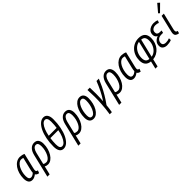

<svg xmlns="http://www.w3.org/2000/svg" viewBox="328 -2362 4122 4122"><g transform="rotate(-45 2389.5 -300.5)"><path d="M152 10Q91 10 63 -32Q35 -74 35 -147Q35 -227 55.5 -297Q76 -367 113.5 -420.5Q151 -474 200 -504Q249 -534 306 -534Q332 -534 366 -527Q400 -520 425 -507L344 -167Q339 -145 336 -128.5Q333 -112 333 -100Q333 -79 344 -69Q355 -59 379 -55L355 7Q293 -2 273 -41Q248 -20 216.5 -5Q185 10 152 10ZM173 -50Q196 -50 220 -63.5Q244 -77 264 -96Q265 -116 269 -139Q273 -162 279 -188L346 -464Q333 -470 318.5 -472.5Q304 -475 287 -475Q251 -475 218.5 -448.5Q186 -422 160.5 -376.5Q135 -331 120 -273Q105 -215 105 -152Q105 -100 120.5 -75Q136 -50 173 -50Z M427 185 554 -344Q577 -438 625.5 -485.5Q674 -533 738 -533Q806 -533 838 -489.5Q870 -446 870 -372Q870 -297 851 -228.5Q832 -160 798.5 -106Q765 -52 720.5 -20.5Q676 11 624 11Q600 11 578.5 5Q557 -1 543 -12L496 185ZM632 -49Q666 -49 696.5 -75.5Q727 -102 750 -147.5Q773 -193 786.5 -249Q800 -305 800 -364Q800 -416 785 -445Q770 -474 731 -474Q694 -474 665 -438Q636 -402 622 -343L557 -72Q573 -57 593.5 -53Q614 -49 632 -49Z M1101 10Q1040 10 1008 -38.5Q976 -87 976 -178Q976 -303 997.5 -411.5Q1019 -520 1058.5 -602Q1098 -684 1150.5 -730.5Q1203 -777 1264 -777Q1325 -777 1357.5 -729.5Q1390 -682 1390 -595Q1390 -469 1368.5 -359Q1347 -249 1307.5 -166.5Q1268 -84 1215.5 -37Q1163 10 1101 10ZM1068 -415H1308Q1320 -501 1320 -591Q1320 -716 1250 -716Q1211 -716 1175 -676.5Q1139 -637 1111.5 -569Q1084 -501 1068 -415ZM1116 -51Q1156 -51 1191.5 -91Q1227 -131 1255 -199.5Q1283 -268 1298 -355H1058Q1052 -313 1048.5 -269Q1045 -225 1045 -179Q1045 -113 1061.5 -82Q1078 -51 1116 -51Z M1367 185 1494 -344Q1517 -438 1565.5 -485.5Q1614 -533 1678 -533Q1746 -533 1778 -489.5Q1810 -446 1810 -372Q1810 -297 1791 -228.5Q1772 -160 1738.5 -106Q1705 -52 1660.5 -20.5Q1616 11 1564 11Q1540 11 1518.5 5Q1497 -1 1483 -12L1436 185ZM1572 -49Q1606 -49 1636.5 -75.5Q1667 -102 1690 -147.5Q1713 -193 1726.5 -249Q1740 -305 1740 -364Q1740 -416 1725 -445Q1710 -474 1671 -474Q1634 -474 1605 -438Q1576 -402 1562 -343L1497 -72Q1513 -57 1533.5 -53Q1554 -49 1572 -49Z M2010 10Q1947 10 1915 -31.5Q1883 -73 1883 -149Q1883 -224 1900.5 -293Q1918 -362 1949.5 -416.5Q1981 -471 2024 -502.5Q2067 -534 2118 -534Q2180 -534 2212 -493Q2244 -452 2244 -378Q2244 -303 2226.5 -233Q2209 -163 2177.5 -108.5Q2146 -54 2103.5 -22Q2061 10 2010 10ZM2017 -49Q2050 -49 2078.5 -78.5Q2107 -108 2128.5 -157Q2150 -206 2161.5 -264Q2173 -322 2173 -379Q2173 -428 2158.5 -451Q2144 -474 2110 -474Q2077 -474 2048.5 -444.5Q2020 -415 1998.5 -366.5Q1977 -318 1965.5 -261Q1954 -204 1954 -148Q1954 -97 1968.5 -73Q1983 -49 2017 -49Z M2320 185Q2331 115 2339 44Q2347 -27 2351 -98Q2359 -205 2358 -312Q2357 -419 2351 -522H2422Q2426 -434 2425.5 -331Q2425 -228 2417 -113Q2481 -208 2531.5 -310.5Q2582 -413 2625 -522H2696Q2663 -439 2623.5 -357Q2584 -275 2532.5 -187.5Q2481 -100 2410 -2Q2405 54 2398.5 99Q2392 144 2385 185Z M2606 185 2733 -344Q2756 -438 2804.5 -485.5Q2853 -533 2917 -533Q2985 -533 3017 -489.5Q3049 -446 3049 -372Q3049 -297 3030 -228.5Q3011 -160 2977.5 -106Q2944 -52 2899.5 -20.5Q2855 11 2803 11Q2779 11 2757.5 5Q2736 -1 2722 -12L2675 185ZM2811 -49Q2845 -49 2875.5 -75.5Q2906 -102 2929 -147.5Q2952 -193 2965.5 -249Q2979 -305 2979 -364Q2979 -416 2964 -445Q2949 -474 2910 -474Q2873 -474 2844 -438Q2815 -402 2801 -343L2736 -72Q2752 -57 2772.5 -53Q2793 -49 2811 -49Z M3236 10Q3175 10 3147 -32Q3119 -74 3119 -147Q3119 -227 3139.5 -297Q3160 -367 3197.5 -420.5Q3235 -474 3284 -504Q3333 -534 3390 -534Q3416 -534 3450 -527Q3484 -520 3509 -507L3428 -167Q3423 -145 3420 -128.5Q3417 -112 3417 -100Q3417 -79 3428 -69Q3439 -59 3463 -55L3439 7Q3377 -2 3357 -41Q3332 -20 3300.5 -5Q3269 10 3236 10ZM3257 -50Q3280 -50 3304 -63.5Q3328 -77 3348 -96Q3349 -116 3353 -139Q3357 -162 3363 -188L3430 -464Q3417 -470 3402.5 -472.5Q3388 -475 3371 -475Q3335 -475 3302.5 -448.5Q3270 -422 3244.5 -376.5Q3219 -331 3204 -273Q3189 -215 3189 -152Q3189 -100 3204.5 -75Q3220 -50 3257 -50Z M3707 185 3749 9Q3669 2 3627.5 -46Q3586 -94 3586 -179Q3586 -256 3610 -321Q3634 -386 3678 -434Q3722 -482 3781.5 -508.5Q3841 -535 3912 -535Q4010 -535 4059 -486.5Q4108 -438 4108 -344Q4108 -272 4086 -210Q4064 -148 4024 -100.5Q3984 -53 3930.5 -24Q3877 5 3815 10L3773 185ZM3763 -53 3864 -471Q3807 -464 3760 -424Q3713 -384 3685 -322Q3657 -260 3657 -187Q3657 -121 3682.5 -89Q3708 -57 3763 -53ZM3830 -53Q3888 -60 3935 -100Q3982 -140 4010 -202Q4038 -264 4038 -337Q4038 -402 4012.5 -434.5Q3987 -467 3931 -471Z M4240 10Q4184 10 4144 -19.5Q4104 -49 4105 -110Q4106 -174 4144 -215Q4182 -256 4237 -275Q4177 -300 4177 -371Q4177 -426 4205 -462Q4233 -498 4277.5 -516.5Q4322 -535 4371 -535Q4402 -535 4429.5 -529Q4457 -523 4478 -511L4453 -455Q4434 -466 4411 -470.5Q4388 -475 4363 -475Q4317 -475 4282 -449Q4247 -423 4247 -371Q4247 -301 4330 -301H4380L4366 -242H4314Q4247 -242 4211 -206.5Q4175 -171 4175 -122Q4175 -82 4200 -65.5Q4225 -49 4262 -49Q4321 -49 4373 -70L4375 -15Q4344 -2 4308.5 4Q4273 10 4240 10Z M4602 8Q4552 1 4527 -20.5Q4502 -42 4502 -84Q4502 -107 4510 -139L4602 -522H4670L4580 -148Q4576 -133 4574.5 -120.5Q4573 -108 4573 -97Q4573 -76 4583 -64.5Q4593 -53 4618 -49ZM4618 -586 4587 -614 4733 -786 4779 -745Z"/></g></svg>

Font: Ubuntu Sans Condensed
Style: Italic
Weight: 400
Width: 3
Italic angle: -13.5°
Designer: Dalton Maag Ltd
Foundry: Dalton Maag Ltd
Version: Version 1.006; ttfautohint (v1.8.4.7-5d5b)